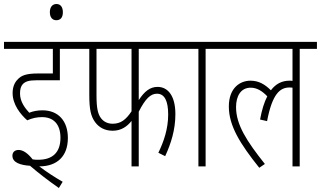

<svg xmlns="http://www.w3.org/2000/svg" viewBox="-20 -831 1603 959"><path d="M190 -246C245 -246 282 -213 282 -143C282 -68 241 -33 171 -33C162 -33 153 -33 143 -35C118 -67 94 -82 73 -82C55 -82 42 -72 42 -53C42 -18 84 -6 130 -3C173 34 221 71 274 108L293 77C251 53 209 25 176 0C265 0 319 -50 319 -142C319 -226 272 -280 192 -280C169 -280 146 -276 126 -268C106 -290 80 -322 80 -364C80 -385 84 -400 94 -411C107 -424 124 -430 161 -430H279V-587H370V-622H0V-587H244V-464H169C111 -464 86 -454 68 -434C51 -417 43 -393 43 -366C43 -309 82 -260 116 -230C141 -241 164 -246 190 -246Z M229 -770C229 -743 243 -730 261 -730C281 -730 294 -742 294 -770C294 -796 282 -811 262 -811C243 -811 229 -797 229 -770Z M673 -587H909V-622H358V-587H426V-358C426 -283 434 -250 455 -221C474 -195 503 -178 543 -178C585 -178 615 -199 637 -227V0H673V-273C706 -338 732 -363 764 -363C802 -363 820 -327 820 -259C820 -187 798 -124 771 -68L805 -51C834 -114 856 -182 856 -261C856 -355 817 -397 767 -397C729 -397 701 -374 673 -331ZM462 -587H637V-275C609 -233 583 -213 543 -213C519 -213 499 -222 485 -240C469 -261 462 -289 462 -356Z M1007 -587H1093V-622H897V-587H971V0H1007Z M1081 -587H1441V-427C1436 -428 1432 -428 1426 -428C1389 -428 1358 -413 1333 -380C1304 -409 1273 -428 1231 -428C1180 -428 1123 -393 1123 -299C1123 -203 1179 -113 1275 7L1303 -12C1213 -125 1159 -208 1159 -296C1159 -350 1182 -393 1232 -393C1263 -393 1289 -377 1315 -350C1300 -321 1288 -283 1279 -234L1314 -226C1340 -363 1379 -394 1426 -394C1431 -394 1436 -394 1441 -393V0H1477V-587H1563V-622H1081Z"/></svg>

Font: Noto Sans ExtraCondensed ExtraLight
Style: Regular
Weight: 200
Width: 2
Designer: Monotype Design Team
Foundry: Monotype Imaging Inc.
Version: Version 2.013